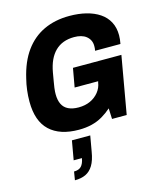

<svg xmlns="http://www.w3.org/2000/svg" viewBox="-143 -800 1009 1214"><g transform="rotate(-15 361.0 -192.5)"><path d="M302 12Q178 12 111.5 -50.5Q45 -113 45 -240Q45 -278 49.5 -315Q54 -352 63 -387Q87 -492 137 -561Q187 -630 260.5 -664.5Q334 -699 428 -699Q488 -699 538 -686.5Q588 -674 624.5 -649.5Q661 -625 681 -587.5Q701 -550 701 -500Q701 -487 699.5 -473Q698 -459 695 -444H529Q531 -452 531.5 -460Q532 -468 532 -475Q532 -496 524 -512Q516 -528 501.5 -539.5Q487 -551 467 -556.5Q447 -562 423 -562Q384 -562 353 -550.5Q322 -539 298.5 -516Q275 -493 259.5 -459.5Q244 -426 236 -381Q230 -346 226 -323Q222 -300 220 -285Q218 -270 217.5 -260.5Q217 -251 217 -243Q217 -204 230 -177.5Q243 -151 270 -138Q297 -125 337 -125Q380 -125 413.5 -140.5Q447 -156 469 -183.5Q491 -211 496 -246L498 -253H344L366 -376H683L617 0H521L518 -70Q490 -45 457.5 -26Q425 -7 386.5 2.5Q348 12 302 12ZM194 314 203 259Q235 259 251 242Q267 225 273 190H219L241 65H361L343 167Q334 222 314.5 254Q295 286 265.5 300Q236 314 194 314Z"/></g></svg>

Font: Archivo SemiCondensed ExtraBold
Style: Italic
Weight: 800
Width: 4
Italic angle: -10°
Designer: Hector Gatti
Foundry: Omnibus-Type
Version: Version 2.001